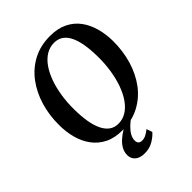

<svg xmlns="http://www.w3.org/2000/svg" viewBox="-268 -889 1242 1242"><g transform="rotate(-45 353.0 -267.5)"><path d="M317.5 10.5Q247.5 10.5 197.2 -14.5Q147 -39.5 114.8 -83Q82.5 -126.5 67 -183.5Q51.5 -240.5 51.5 -304.5Q51 -394 75 -474.5Q99 -555 145.8 -617.8Q192.5 -680.5 260.8 -716.8Q329 -753 417.5 -753Q487.5 -753 538 -728Q588.5 -703 620.2 -659.5Q652 -616 667.2 -559.8Q682.5 -503.5 683 -441Q683.5 -351.5 659.8 -270Q636 -188.5 589.5 -125.5Q543 -62.5 474.5 -26Q406 10.5 317.5 10.5ZM329.5 -38Q369.5 -38 402.8 -58.8Q436 -79.5 462 -117Q488 -154.5 506 -204.5Q524 -254.5 533.2 -313.5Q542.5 -372.5 542 -436.5Q541.5 -498 533.8 -547Q526 -596 509.8 -631Q493.5 -666 467.5 -684.8Q441.5 -703.5 405 -703.5Q365 -703.5 331.5 -683Q298 -662.5 272 -625.5Q246 -588.5 228 -538.8Q210 -489 200.8 -430.5Q191.5 -372 192 -308.5Q192.5 -246.5 200.5 -196.8Q208.5 -147 225.2 -111.5Q242 -76 267.8 -57Q293.5 -38 329.5 -38ZM313.5 218Q270 217.5 247.8 197.2Q225.5 177 225.5 146Q225.5 117 239.2 92.8Q253 68.5 275 49Q297 29.5 322.8 13.5Q348.5 -2.5 372.5 -15L399 -26L421.5 -13Q393 6.5 371.8 27.2Q350.5 48 338.8 69Q327 90 326.5 111Q326.5 131 335.8 139.2Q345 147.5 360.5 147.5Q379.5 147.5 397 138.5Q414.5 129.5 433 114.5L446.5 154Q427.5 177 393.2 197.5Q359 218 313.5 218Z"/></g></svg>

Font: Merriweather 48pt SemiBold
Style: Italic
Weight: 600
Italic angle: -7.8°
Designer: Eben Sorkin
Foundry: Eben Sorkin
Version: Version 2.101